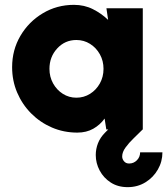

<svg xmlns="http://www.w3.org/2000/svg" viewBox="-20 -534 690 792"><path d="M419 -500H569V0H418.5L411.5 -45Q393 -19 364.8 -3Q336.5 13 299 13Q243 13 194.2 -8Q145.5 -29 108.5 -66.2Q71.5 -103.5 50.8 -152.2Q30 -201 30 -257Q30 -328 64.2 -386.2Q98.5 -444.5 156.5 -479.2Q214.5 -514 285 -514Q328 -514 363.2 -496.2Q398.5 -478.5 426 -452ZM295 -131Q326 -131 351.5 -147Q377 -163 392 -190Q407 -217 407 -250Q407 -283 392 -310Q377 -337 351.5 -353Q326 -369 295 -369Q248 -369 216 -334.2Q184 -299.5 184 -250Q184 -217 199 -190Q214 -163 239.2 -147Q264.5 -131 295 -131ZM506.5 238Q466.5 238 437 219Q407.5 200 391.2 169.5Q375 139 375 105.5Q375 80.5 384.2 56.8Q393.5 33 413.5 13L497.5 -71L568.5 0Q550.5 18 531 36.8Q511.5 55.5 497.8 74.5Q484 93.5 484 111.5Q484 122.5 491.8 131.5Q499.5 140.5 512.5 140.5Q531.5 140.5 544.8 127Q558 113.5 558 94.5H650Q650 132.5 631.2 165.2Q612.5 198 580 218Q547.5 238 506.5 238Z"/></svg>

Font: Urbanist Black
Style: Regular
Weight: 900
Designer: Corey Hu
Foundry: Corey Hu
Version: Version 1.330; ttfautohint (v1.8.4.7-5d5b)